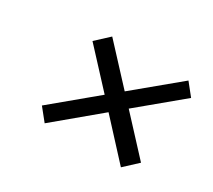

<svg xmlns="http://www.w3.org/2000/svg" viewBox="-86 -635 773 698"><g transform="rotate(30 300.5 -286.0)"><path d="M156 -88 337 -239 476 -88 531 -139 394 -287 571 -434 531 -484 350 -334 211 -484 157 -434 293 -287 115 -139Z"/></g></svg>

Font: Ronzino Oblique
Style: Italic
Weight: 400
Italic angle: -8°
Designer: Nunzio Mazzaferro
Foundry: Collletttivo
Version: Version 1.000;Glyphs 3.3 (3337)